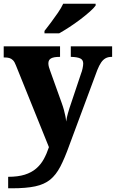

<svg xmlns="http://www.w3.org/2000/svg" viewBox="-21 -786 625 1036"><path d="M23 168Q76 168 112.5 156.5Q149 145 174 123.5Q199 102 215 73Q231 44 243 8L65 -433Q58 -452 49 -461Q40 -470 29 -473Q18 -476 3 -476H-1V-536H303V-479H299Q269 -479 254.5 -471Q240 -463 240 -444Q240 -435 243 -424Q246 -413 250 -403L311 -233Q319 -211 324 -192.5Q329 -174 332 -158.5Q335 -143 336 -130Q339 -152 345 -173Q351 -194 354 -203L417 -391Q421 -400 424.5 -416.5Q428 -433 428 -443Q428 -463 412.5 -470.5Q397 -478 366 -479H361V-536H584V-479H580Q562 -479 548.5 -471.5Q535 -464 524.5 -448.5Q514 -433 504 -408L353 -2Q328 68 304.5 113Q281 158 249.5 183.5Q218 209 169 219.5Q120 230 43 230H23ZM219 -619Q234 -638 253.5 -664Q273 -690 291.5 -717Q310 -744 320 -766H495V-756Q486 -743 463.5 -723Q441 -703 412 -681Q383 -659 353 -639.5Q323 -620 298 -606H219Z"/></svg>

Font: Noto Serif Tibetan ExtraBold
Style: Regular
Weight: 800
Version: Version 2.103